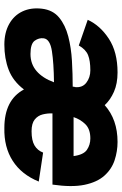

<svg xmlns="http://www.w3.org/2000/svg" viewBox="141 -691 560 882"><g transform="rotate(90 421.0 -250.0)"><path d="M189 -332 71 -373Q97 -430 158 -470Q219 -510 313 -510Q364 -510 401.5 -493.5Q439 -477 463 -451Q529 -510 632 -510Q675 -510 716 -496.5Q757 -483 787 -449.5Q817 -416 829 -358Q841 -300 828 -211H501Q500 -189 505.5 -166.5Q511 -144 529 -129.5Q547 -115 583 -115Q625 -115 648 -128.5Q671 -142 681 -168L814 -148Q782 -69 719 -28.5Q656 12 568 10Q439 10 391 -80Q353 -30 301 -10Q249 10 185 10Q130 10 90.5 -12Q51 -34 32.5 -73Q14 -112 20 -163Q26 -213 60.5 -241.5Q95 -270 147 -283.5Q199 -297 259.5 -300.5Q320 -304 378 -304Q379 -308 379 -313H380V-314Q384 -348 360 -366.5Q336 -385 303 -385Q259 -385 233 -374.5Q207 -364 189 -332ZM616 -385Q573 -385 550.5 -362Q528 -339 518 -308H697Q691 -354 668 -369.5Q645 -385 616 -385ZM156 -171Q153 -149 167 -129.5Q181 -110 228 -110Q274 -110 306.5 -138Q339 -166 358 -218Q270 -217 215 -208.5Q160 -200 156 -171Z"/></g></svg>

Font: Haskoy ExtraBold
Style: Italic
Weight: 800
Designer: Ertekin Erdin
Foundry: Ertekin Erdin
Version: Version 2.000; ttfautohint (v1.8.4.7-5d5b)